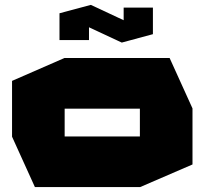

<svg xmlns="http://www.w3.org/2000/svg" viewBox="-20 -761 832 781"><path d="M243 -319V-525H670L763 -320V-319ZM122 0 29 -205V-206H549V0ZM29 -206V-432L242 -525H243V-206ZM549 0V-319H763V-92L550 0ZM222 -598V-706L342 -691V-598ZM483 -631V-730H602V-623ZM475 -588 222 -706V-707L349 -741H350L602 -623V-622L476 -588Z"/></svg>

Font: Foldit ExtraBold
Style: Regular
Weight: 800
Version: Version 1.003